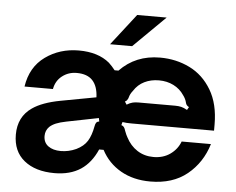

<svg xmlns="http://www.w3.org/2000/svg" viewBox="-53 -827 1110 902"><g transform="rotate(5 501.5 -376.0)"><path d="M39 -154Q39 -238 103 -282Q149 -314 234 -330L401 -361Q399 -413 374 -440Q349 -467 299 -467Q260 -467 230.5 -444Q201 -421 194 -382H60Q74 -475 142 -524Q210 -573 300 -573Q391 -573 445 -528Q461 -513 475 -495H493Q568 -573 683 -573Q759 -573 823 -541.5Q887 -510 926 -444.5Q965 -379 965 -282V-253H609Q603 -253 576 -253Q549 -253 533 -256L529 -241Q537 -239 541.5 -233Q546 -227 549 -216Q557 -195 562 -187Q582 -148 615.5 -126.5Q649 -105 692 -105Q738 -105 771 -128.5Q804 -152 818 -189H956Q929 -100 861 -44.5Q793 11 687 11Q607 11 547.5 -23Q488 -57 456 -118H435Q407 -54 359 -22Q309 11 235 11Q145 11 92 -32Q39 -75 39 -154ZM545 -339Q560 -348 572 -351Q584 -354 599 -354H773Q789 -354 801.5 -351Q814 -348 830 -339L838 -353Q831 -357 828 -360.5Q825 -364 823.5 -368Q822 -372 822 -373Q818 -390 806 -406Q787 -435 756 -450.5Q725 -466 687 -466Q649 -466 618.5 -451Q588 -436 569 -406Q556 -390 552 -373Q552 -372 550 -367.5Q548 -363 545 -359.5Q542 -356 536 -353ZM328 -111Q363 -128 379.5 -154.5Q396 -181 404 -225Q406 -237 410.5 -242.5Q415 -248 424 -249L421 -265L270 -235Q240 -229 222 -221.5Q204 -214 192 -203Q174 -185 174 -159Q174 -128 196.5 -111.5Q219 -95 256 -95Q293 -95 328 -111ZM547 -615H443L558 -763H697Z"/></g></svg>

Font: Open Sauce Sans
Style: Bold
Weight: 700
Designer: Alfredo Marco Pradil
Foundry: Creative Sauce Fz LLC
Version: Version 1.477